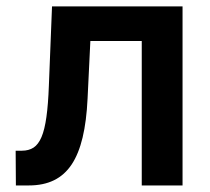

<svg xmlns="http://www.w3.org/2000/svg" viewBox="-20 -565 640 585"><path d="M27.7 -105.8H46.5Q67.8 -105.8 82.4 -115.4Q96.9 -125 106.5 -147.5Q116.1 -170.1 121.4 -208.5Q126.8 -246.8 128.9 -304L138.5 -545.5H536.2V0H411.9V-440H255.3L246.8 -264.2Q243.6 -196 231.7 -146.1Q219.8 -96.2 198.3 -63.9Q176.8 -31.6 144.5 -15.8Q112.2 0 68.2 0H28.4Z"/></svg>

Font: DeltaSans SemiBold
Style: Regular
Weight: 600
Designer: Rasmus Andersson
Foundry: rsms
Version: Version 3.012